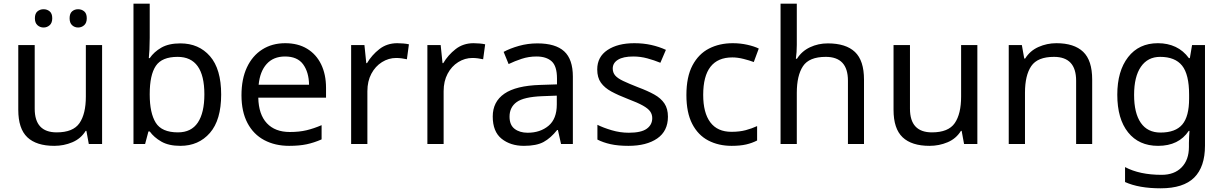

<svg xmlns="http://www.w3.org/2000/svg" viewBox="-20 -780 6632 1040"><path d="M533 -536V0H461L448 -71H444Q418 -29 372 -9.5Q326 10 274 10Q177 10 128 -36.5Q79 -83 79 -185V-536H168V-191Q168 -63 287 -63Q376 -63 410.5 -113Q445 -163 445 -257V-536ZM169 -681Q169 -707 183 -718.5Q197 -730 216 -730Q235 -730 249 -718.5Q263 -707 263 -681Q263 -656 249 -643.5Q235 -631 216 -631Q197 -631 183 -643.5Q169 -656 169 -681ZM357 -681Q357 -707 370.5 -718.5Q384 -730 403 -730Q422 -730 436 -718.5Q450 -707 450 -681Q450 -656 436 -643.5Q422 -631 403 -631Q384 -631 370.5 -643.5Q357 -656 357 -681Z M791 -575Q791 -541 789.5 -511.5Q788 -482 786 -465H791Q814 -499 854 -522Q894 -545 957 -545Q1057 -545 1117.5 -475.5Q1178 -406 1178 -268Q1178 -130 1117 -60Q1056 10 957 10Q894 10 854 -13Q814 -36 791 -68H784L766 0H703V-760H791ZM942 -472Q857 -472 824 -423Q791 -374 791 -271V-267Q791 -168 823.5 -115.5Q856 -63 944 -63Q1016 -63 1051.5 -116Q1087 -169 1087 -269Q1087 -472 942 -472Z M1525 -546Q1594 -546 1643.5 -516Q1693 -486 1719.5 -431.5Q1746 -377 1746 -304V-251H1379Q1381 -160 1425.5 -112.5Q1470 -65 1550 -65Q1601 -65 1640.5 -74.5Q1680 -84 1722 -102V-25Q1681 -7 1641 1.5Q1601 10 1546 10Q1470 10 1411.5 -21Q1353 -52 1320.5 -113.5Q1288 -175 1288 -264Q1288 -352 1317.5 -415Q1347 -478 1400.5 -512Q1454 -546 1525 -546ZM1524 -474Q1461 -474 1424.5 -433.5Q1388 -393 1381 -321H1654Q1653 -389 1622 -431.5Q1591 -474 1524 -474Z M2132 -546Q2147 -546 2164.5 -544.5Q2182 -543 2195 -540L2184 -459Q2171 -462 2155.5 -464Q2140 -466 2126 -466Q2085 -466 2049 -443.5Q2013 -421 1991.5 -380.5Q1970 -340 1970 -286V0H1882V-536H1954L1964 -438H1968Q1994 -482 2035 -514Q2076 -546 2132 -546Z M2545 -546Q2560 -546 2577.5 -544.5Q2595 -543 2608 -540L2597 -459Q2584 -462 2568.5 -464Q2553 -466 2539 -466Q2498 -466 2462 -443.5Q2426 -421 2404.5 -380.5Q2383 -340 2383 -286V0H2295V-536H2367L2377 -438H2381Q2407 -482 2448 -514Q2489 -546 2545 -546Z M2891 -545Q2989 -545 3036 -502Q3083 -459 3083 -365V0H3019L3002 -76H2998Q2963 -32 2924.5 -11Q2886 10 2818 10Q2745 10 2697 -28.5Q2649 -67 2649 -149Q2649 -229 2712 -272.5Q2775 -316 2906 -320L2997 -323V-355Q2997 -422 2968 -448Q2939 -474 2886 -474Q2844 -474 2806 -461.5Q2768 -449 2735 -433L2708 -499Q2743 -518 2791 -531.5Q2839 -545 2891 -545ZM2917 -259Q2817 -255 2778.5 -227Q2740 -199 2740 -148Q2740 -103 2767.5 -82Q2795 -61 2838 -61Q2906 -61 2951 -98.5Q2996 -136 2996 -214V-262Z M3598 -148Q3598 -70 3540 -30Q3482 10 3384 10Q3328 10 3287.5 1Q3247 -8 3216 -24V-104Q3248 -88 3293.5 -74.5Q3339 -61 3386 -61Q3453 -61 3483 -82.5Q3513 -104 3513 -140Q3513 -160 3502 -176Q3491 -192 3462.5 -208Q3434 -224 3381 -244Q3329 -264 3292 -284Q3255 -304 3235 -332Q3215 -360 3215 -404Q3215 -472 3270.5 -509Q3326 -546 3416 -546Q3465 -546 3507.5 -536.5Q3550 -527 3587 -510L3557 -440Q3523 -454 3486 -464Q3449 -474 3410 -474Q3356 -474 3327.5 -456.5Q3299 -439 3299 -409Q3299 -387 3312 -371.5Q3325 -356 3355.5 -341.5Q3386 -327 3437 -307Q3488 -288 3524 -268Q3560 -248 3579 -219.5Q3598 -191 3598 -148Z M3943 10Q3872 10 3816.5 -19Q3761 -48 3729.5 -109Q3698 -170 3698 -265Q3698 -364 3731 -426Q3764 -488 3820.5 -517Q3877 -546 3949 -546Q3990 -546 4028 -537.5Q4066 -529 4090 -517L4063 -444Q4039 -453 4007 -461Q3975 -469 3947 -469Q3789 -469 3789 -266Q3789 -169 3827.5 -117.5Q3866 -66 3942 -66Q3986 -66 4019.5 -75Q4053 -84 4081 -97V-19Q4054 -5 4021.5 2.5Q3989 10 3943 10Z M4296 -537Q4296 -497 4291 -462H4297Q4323 -503 4367.5 -524Q4412 -545 4464 -545Q4562 -545 4611 -498.5Q4660 -452 4660 -349V0H4573V-343Q4573 -472 4453 -472Q4363 -472 4329.5 -421.5Q4296 -371 4296 -277V0H4208V-760H4296Z M5274 -536V0H5202L5189 -71H5185Q5159 -29 5113 -9.5Q5067 10 5015 10Q4918 10 4869 -36.5Q4820 -83 4820 -185V-536H4909V-191Q4909 -63 5028 -63Q5117 -63 5151.5 -113Q5186 -163 5186 -257V-536Z M5702 -546Q5798 -546 5847 -499.5Q5896 -453 5896 -349V0H5809V-343Q5809 -472 5689 -472Q5600 -472 5566 -422Q5532 -372 5532 -278V0H5444V-536H5515L5528 -463H5533Q5559 -505 5605 -525.5Q5651 -546 5702 -546Z M6252 -546Q6305 -546 6347.5 -526Q6390 -506 6420 -465H6425L6437 -536H6507V9Q6507 124 6448.5 182Q6390 240 6267 240Q6149 240 6074 206V125Q6153 167 6272 167Q6341 167 6380.5 126.5Q6420 86 6420 16V-5Q6420 -17 6421 -39.5Q6422 -62 6423 -71H6419Q6365 10 6253 10Q6149 10 6090.5 -63Q6032 -136 6032 -267Q6032 -395 6090.5 -470.5Q6149 -546 6252 -546ZM6264 -472Q6197 -472 6160 -418.5Q6123 -365 6123 -266Q6123 -167 6159.5 -114.5Q6196 -62 6266 -62Q6347 -62 6384 -105.5Q6421 -149 6421 -246V-267Q6421 -377 6383 -424.5Q6345 -472 6264 -472Z"/></svg>

Font: Noto Sans PhagsPa
Style: Regular
Weight: 400
Designer: Monotype Design Team
Foundry: Monotype Imaging Inc.
Version: Version 2.004; ttfautohint (v1.8.4.7-5d5b)